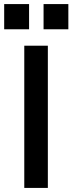

<svg xmlns="http://www.w3.org/2000/svg" viewBox="-48 -921 354 941"><path d="M71 0V-697H186.5V0ZM-27.5 -777.5V-901H94.5V-777.5ZM165.5 -777.5V-901H287V-777.5Z"/></svg>

Font: HK Grotesk SemiBold
Style: Regular
Weight: 600
Designer: Alfredo Marco Pradil
Foundry: Hanken Design Co.
Version: Version 3.001;FEAKit 1.0